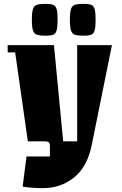

<svg xmlns="http://www.w3.org/2000/svg" viewBox="-20 -785 638 1000"><path d="M382 -550H563L458 -31Q435 84 365.5 139.5Q296 195 203 195Q182 195 150.5 193Q119 191 98 187L118 30H240V-23Q240 -43 231 -46Q222 -49 210 -49H125L59 -512H20V-550H261L309 -49H382ZM280 -682Q280 -645 275 -627Q270 -609 256.5 -604Q243 -599 217 -599Q188 -599 172.5 -604Q157 -609 151.5 -627Q146 -645 146 -682Q146 -720 151.5 -737.5Q157 -755 172.5 -760Q188 -765 217 -765Q243 -765 256.5 -760Q270 -755 275 -737.5Q280 -720 280 -682ZM478 -682Q478 -645 473 -627Q468 -609 454.5 -604Q441 -599 415 -599Q386 -599 370.5 -604Q355 -609 349.5 -627Q344 -645 344 -682Q344 -720 349.5 -737.5Q355 -755 370.5 -760Q386 -765 415 -765Q441 -765 454.5 -760Q468 -755 473 -737.5Q478 -720 478 -682Z"/></svg>

Font: Unlock
Style: Regular
Weight: 400
Designer: Eduardo Rodriguez Tunni
Foundry: Eduardo Rodriguez Tunni
Version: Version 1.003; ttfautohint (v1.8.4.7-5d5b);gftools[0.9.23]